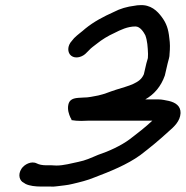

<svg xmlns="http://www.w3.org/2000/svg" viewBox="-20 -691 716 740"><path d="M243.5 -288C239.1 -268.9 245.9 -249.9 251.4 -238C253.3 -234.2 256.3 -231.1 255.6 -228C267.2 -226 279.6 -225 292.9 -225C302.4 -225.7 312.5 -226 323.2 -226H567.2C540.5 -201 511 -177.9 480.8 -155C447 -129.6 398.8 -107.6 357.7 -94C332.2 -83.3 310 -72.5 281.5 -67C255.1 -61.6 226 -53 197.2 -53C190.7 -53.7 184.1 -54 177.5 -54H157.5C142.7 -54 130.5 -56.8 122.1 -61C100.9 -72.1 73.6 -57.1 63 -41C47.1 -17.1 56.4 6.6 71 13L78.8 18C94.3 25.5 116.5 28 138.5 28H173.5C182 28.7 190.5 28.3 198.8 27C219.3 24.2 239.4 23 258.8 18C287.7 11.2 317.2 4.1 343.6 -7C404.8 -30.2 469.8 -56.4 520.5 -93C560 -123.2 593.4 -150.8 629.5 -184C651.4 -202.8 674.3 -224 675.9 -255C676.7 -282.8 656.2 -296 630.7 -302C616.1 -304.2 607.9 -308 587.1 -308H540.1C574.1 -327.2 600.6 -357.8 615.3 -400L626.2 -447C629.1 -459.5 634 -471.7 633.5 -483C635.6 -506.2 635.6 -523 632.6 -544C629 -579.1 621.8 -600.5 603.8 -625C586.8 -648.2 561 -674.6 516.9 -671C511.6 -671 505.8 -670.3 499.4 -669C469.5 -665.4 442.9 -657.6 418.9 -645C379 -627.1 342.1 -607.8 309.1 -581C294.1 -567.4 280.3 -558.7 265.6 -544L257.3 -534C238.3 -514 239.7 -488 254 -476.5C271.2 -462.6 299.1 -471.4 313.7 -488L322.7 -497C332.6 -508 340.8 -512.4 352.5 -522C372.7 -538.4 396.9 -553.1 421.2 -564C444.3 -575.7 471.4 -589 502 -589C520.8 -589 534.4 -566 540.1 -555C548 -533.8 549.4 -510.2 550.5 -483L550 -468L549.4 -465C547.3 -459 545.6 -453 544.2 -447L534.5 -405C525.6 -384.4 511.1 -376.1 494.5 -368C475.8 -359 447.9 -352 426.6 -345C403.5 -337.8 382.5 -328.1 358.6 -323C338.7 -319.8 324.2 -315 300.7 -315C274.3 -313.3 249.7 -314.9 243.5 -288Z"/></svg>

Font: HoneyBee
Style: BdIt
Weight: 700
Foundry: Cannot Into Space Fonts
Version: Version 0.89